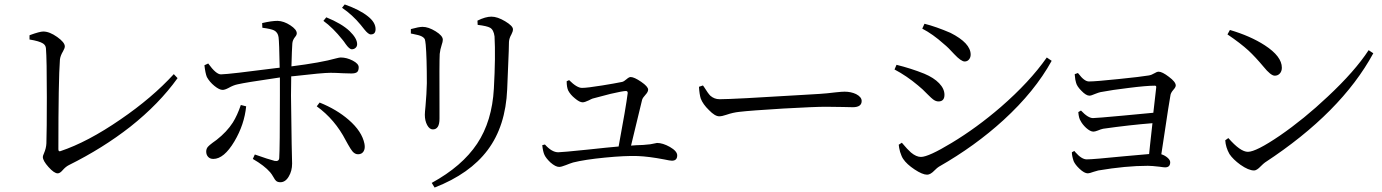

<svg xmlns="http://www.w3.org/2000/svg" viewBox="-20 -805 6226 865"><path d="M240 -24Q224 -24 198.5 -52.5Q173 -81 173 -98Q173 -103 178 -114Q188 -137 189 -159Q191 -218 191 -368Q191 -539 187 -587Q186 -601 174 -609Q157 -620 113 -627V-646L115 -647Q159 -663 175 -663Q203 -663 237.5 -638.5Q272 -614 272 -596Q272 -588 264 -574Q252 -554 250 -537Q243 -444 243 -133Q243 -121 252 -124Q375 -165 523 -267Q665 -364 763 -471L780 -453Q697 -337 567 -234Q443 -137 290 -61Q276 -54 262 -38Q250 -24 240 -24Z M1243 16Q1231 16 1224 10Q1219 6 1212 -7Q1204 -21 1197 -29Q1171 -59 1119 -89L1128 -109Q1190 -87 1218 -80Q1237 -77 1238 -93Q1241 -137 1241 -375Q1241 -416 1241 -456Q1230 -454 1208 -451Q1090 -434 1050 -425Q1031 -421 1010 -409Q993 -400 983 -400Q968 -400 946 -418Q924 -436 912 -458Q905 -475 901 -511L918 -519Q954 -469 976 -470Q1015 -471 1222 -498Q1234 -499 1240 -500Q1238 -616 1235 -637.5Q1232 -659 1215 -668Q1201 -675 1162 -680L1161 -701Q1203 -711 1231 -711Q1259 -710 1288 -691Q1317 -672 1317 -655Q1317 -647 1309 -638Q1298 -624 1297 -609Q1295 -584 1293 -506Q1427 -523 1494 -542Q1509 -546 1515 -546Q1542 -546 1569 -532Q1596 -518 1596 -502Q1596 -486 1588.5 -480Q1581 -474 1563 -474Q1551 -474 1526 -475Q1492 -477 1469 -477Q1433 -477 1304 -462Q1296 -461 1292 -461Q1291 -430 1291 -374Q1291 -329 1294 -157Q1296 -78 1296 -68Q1296 -35 1281 -10Q1266 16 1243 16ZM941 -89Q926 -89 917.5 -98.5Q909 -108 909 -122Q909 -135 917 -144Q922 -150 938 -162Q949 -170 956 -175Q1002 -211 1029 -253Q1049 -285 1065 -332L1089 -326Q1081 -244 1036 -168Q989 -89 941 -89ZM1593 -110Q1579 -110 1568 -123Q1561 -131 1548 -154Q1542 -166 1538 -172Q1489 -267 1407 -326L1420 -343Q1497 -312 1551 -265Q1611 -213 1622 -157Q1626 -136 1618 -123Q1610 -110 1593 -110ZM1565 -583Q1554 -583 1537 -607Q1529 -619 1523 -626Q1480 -680 1437 -711L1450 -727Q1519 -699 1555 -665Q1589 -632 1589 -606Q1589 -596 1582 -589.5Q1575 -583 1565 -583ZM1621 -673Q1611 -686 1605 -693Q1568 -738 1521 -770L1533 -785Q1601 -761 1638 -731Q1672 -704 1672 -674Q1672 -650 1651 -650Q1640 -649 1621 -673Z M1938 40 1925 19Q2062 -56 2129.5 -157.5Q2197 -259 2205 -406Q2213 -552 2208 -641Q2204 -671 2188 -680Q2174 -688 2132 -693L2131 -712Q2167 -730 2194 -730Q2221 -730 2256 -709Q2291 -688 2291 -673Q2291 -663 2284 -650Q2274 -633 2273 -616Q2273 -604 2272 -575Q2267 -449 2265 -403Q2258 -237 2177 -129Q2097 -22 1938 40ZM1930 -222Q1915 -222 1904.5 -241.5Q1894 -261 1894 -288Q1894 -298 1897 -327Q1902 -383 1903 -430Q1903 -545 1898 -603Q1896 -622 1894 -628Q1890 -636 1879 -641.5Q1868 -647 1841 -652Q1835 -653 1831 -654V-674Q1867 -684 1884 -684Q1910 -684 1942.5 -664Q1975 -644 1975 -626Q1975 -617 1970 -603Q1963 -582 1961 -562Q1959 -529 1960 -314Q1960 -278 1960 -270Q1960 -222 1930 -222Z M2499 -53Q2483 -53 2460 -73Q2440 -92 2433 -107Q2426 -122 2423 -151L2435 -154Q2466 -119 2495 -119Q2511 -119 2628 -131Q2720 -141 2767 -145Q2800 -322 2808 -386Q2808 -395 2800 -395Q2786 -395 2730 -382Q2682 -370 2650 -361Q2644 -359 2633 -353Q2614 -344 2605 -344Q2591 -344 2570 -362Q2550 -378 2540 -397Q2533 -412 2533 -439L2544 -444Q2579 -409 2602 -409Q2625 -409 2693 -420Q2749 -429 2783 -436Q2791 -438 2802.5 -448Q2814 -458 2821 -458Q2837 -458 2868.5 -436.5Q2900 -415 2900 -401Q2900 -391 2888 -378Q2876 -365 2873 -356Q2867 -333 2843 -232Q2829 -174 2823 -149Q2842 -151 2878 -152Q2885 -153 2888 -153Q2910 -154 2930 -159Q2937 -161 2940 -161Q2966 -161 2998 -143Q3031 -124 3031 -105Q3031 -81 3007 -81Q2999 -81 2971 -87Q2903 -100 2853 -102Q2797 -104 2705.5 -95Q2614 -86 2562 -73Q2549 -69 2529 -61Q2509 -53 2499 -53Z M3220 -281Q3201 -281 3174 -309Q3147 -335 3137 -361Q3131 -380 3129 -414L3147 -420Q3149 -417 3152 -413Q3170 -384 3180 -374Q3198 -358 3222 -358Q3282 -358 3589 -377Q3662 -381 3673 -382Q3705 -384 3745 -389Q3773 -392 3785 -392Q3814 -392 3837 -381Q3862 -368 3862 -350Q3862 -322 3822 -322Q3808 -322 3777 -323Q3732 -324 3700 -324Q3652 -324 3509 -316Q3360 -307 3310 -301Q3282 -298 3253 -288Q3233 -281 3220 -281Z M4157 -18Q4136 -18 4100.5 -41.5Q4065 -65 4049 -89Q4042 -99 4035 -121Q4030 -140 4029 -153L4043 -162Q4069 -131 4084 -118Q4108 -98 4129 -98Q4163 -98 4267 -161Q4380 -229 4489 -323Q4619 -436 4696 -546L4718 -531Q4642 -393 4501 -264Q4373 -147 4210 -54Q4203 -50 4191 -38Q4172 -18 4157 -18ZM4208 -348Q4196 -348 4184 -357Q4177 -362 4160 -379Q4135 -405 4116 -420Q4065 -463 4010 -492L4019 -513Q4084 -497 4144 -473Q4187 -455 4211 -430Q4235 -405 4235 -378Q4235 -348 4208 -348ZM4326 -528Q4310 -528 4279 -561Q4252 -591 4232 -607Q4183 -651 4135 -676L4145 -698Q4197 -685 4262 -657Q4353 -611 4353 -559Q4353 -546 4345.5 -537Q4338 -528 4326 -528Z M4881 -24Q4865 -24 4843 -45Q4824 -63 4817 -79Q4809 -103 4809 -119L4820 -125Q4822 -123 4825 -119Q4853 -87 4876 -87Q4905 -87 5044 -101Q5127 -109 5157 -111Q5158 -123 5161 -150Q5168 -216 5172 -250Q5070 -242 4950 -225Q4940 -223 4926 -217Q4913 -212 4906 -212Q4892 -212 4873 -229Q4856 -245 4848 -261Q4840 -273 4838 -300L4850 -307Q4882 -273 4904 -273Q4919 -273 5038 -284Q5137 -294 5176 -297Q5186 -381 5189 -411Q5190 -419 5183 -419Q5145 -419 5066 -409Q4990 -400 4938 -390Q4929 -388 4914 -382Q4896 -374 4888 -374Q4873 -374 4852 -396Q4832 -416 4828 -432Q4824 -443 4822 -468V-471L4836 -476Q4837 -475 4839 -473Q4865 -438 4886 -438Q4916 -438 5021 -449Q5120 -459 5155 -465Q5168 -467 5181 -475Q5192 -482 5200 -482Q5216 -482 5246 -459Q5277 -436 5277 -420Q5277 -412 5266 -400Q5254 -386 5253 -375Q5246 -337 5226 -202Q5216 -138 5212 -110Q5228 -105 5240 -94.5Q5252 -84 5252 -74Q5252 -51 5229 -51Q5223 -51 5203 -54Q5169 -58 5151 -58Q5052 -58 4928 -37Q4921 -35 4907 -31Q4888 -24 4881 -24Z M5630 -37Q5605 -37 5568 -63Q5535 -87 5519 -111Q5502 -141 5500 -173L5514 -183Q5568 -121 5602 -121Q5639 -121 5746 -194Q5855 -269 5962 -370Q6084 -484 6146 -579L6167 -565Q6022 -298 5679 -73Q5672 -68 5660 -56Q5642 -37 5630 -37ZM5723 -464Q5705 -464 5672 -505Q5636 -548 5605 -577Q5569 -610 5510 -650L5521 -670Q5613 -643 5678 -601Q5755 -551 5755 -500Q5755 -484 5746 -474Q5737 -464 5723 -464Z"/></svg>

Font: GenRyuMin TW R
Style: Regular
Weight: 400
Version: Version 1.501;PS 1;hotconv 16.6.51;makeotf.lib2.5.65220